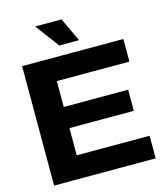

<svg xmlns="http://www.w3.org/2000/svg" viewBox="-134 -1034 963 1132"><g transform="rotate(-15 348.0 -467.5)"><path d="M54 0V-729H672V-591H189L229 -630V-99L189 -138H674V0ZM192 -304V-433H622V-304ZM297 -790 189 -935H350L418 -790Z"/></g></svg>

Font: Mona Sans Expanded
Style: Bold
Weight: 700
Width: 7
Designer: Deni Anggara
Foundry: GitHub
Version: Version 2.000